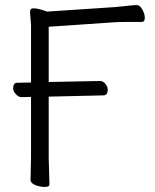

<svg xmlns="http://www.w3.org/2000/svg" viewBox="-20 -732 613 761"><path d="M103 -348 65 -347Q54 -347 43.5 -358Q33 -369 32 -380Q32 -404 48 -404L103 -405V-634L99 -685Q99 -699 113 -699Q127 -699 146 -693Q165 -687 166 -686L437 -704Q460 -706 485.5 -709Q511 -712 522.5 -712Q534 -712 544 -694.5Q554 -677 554 -661Q554 -645 541 -645H479Q452 -645 438 -644L173 -626V-407L377 -411Q388 -411 397 -400.5Q406 -390 407 -378Q407 -354 390 -354L173 -349V-107L176 -1Q176 9 157.5 9Q139 9 120 1.5Q101 -6 101 -19L103 -108Z"/></svg>

Font: Moon Stars Kai T
Style: Regular
Weight: 400
Designer: GuiWonder
Version: Version 1.101